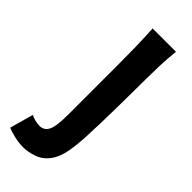

<svg xmlns="http://www.w3.org/2000/svg" viewBox="-309 -534 798 798"><g transform="rotate(45 90.0 -135.0)"><path d="M63 -294Q63 -348 62 -395.5Q61 -443 58 -500H195Q190 -454 188.5 -408.5Q187 -363 187 -331Q187 -308 186.5 -265Q186 -222 185.5 -172Q185 -122 183.5 -70.5Q182 -19 180 20Q176 84 167.5 119Q159 154 142 177Q120 207 87.5 218.5Q55 230 26 230Q3 230 -24.5 224Q-52 218 -69 210L-40 106Q-30 112 -15 115.5Q0 119 12 119Q38 119 50.5 95Q63 71 63 4Z"/></g></svg>

Font: CantoraOne
Style: Regular
Weight: 400
Designer: Pablo Impallari, Rodrigo Fuenzalida
Foundry: Pablo Impallari
Version: Version 1.001; ttfautohint (v0.8) -G 200 -r 50